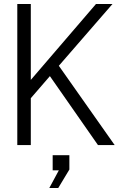

<svg xmlns="http://www.w3.org/2000/svg" viewBox="-20 -730 640 966"><path d="M67 0V-710H135V-328L463 -710H546L276 -399L557 0H473L231 -347L135 -236V0ZM228 216 276 127H245V51H329V123L273 216Z"/></svg>

Font: Geist Mono Light
Style: Regular
Weight: 300
Monospace: yes
Designer: Basement.studio, Andrés Briganti, Mateo Zaragoza
Foundry: Basement.studio, Vercel, Andrés Briganti, Guido Ferreyra, Mateo Zaragoza
Version: Version 1.500; ttfautohint (v1.8.4.7-5d5b)